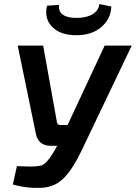

<svg xmlns="http://www.w3.org/2000/svg" viewBox="-20 -914 667 943"><path d="M468 -894 527 -882Q524 -820 477 -780.5Q430 -741 355 -741Q276 -741 236 -782.5Q196 -824 211 -886L270 -890Q266 -858 288.5 -842Q311 -826 356 -826Q405 -826 434.5 -844Q464 -862 468 -894ZM627 -690 380 -173Q339 -87 296 -42Q253 3 190 8Q117 13 43 -8L63 -98Q106 -96 127.5 -96Q149 -96 169 -98.5Q189 -101 200.5 -111.5Q212 -122 222 -135Q232 -148 248 -175L261 -198H229Q168 -198 156 -258L67 -690H192L260 -312Q263 -300 276 -300H312L494 -690Z"/></svg>

Font: Exo 2.0 Semi Bold
Style: Italic
Weight: 600
Italic angle: -8°
Designer: Natanael Gama
Version: Version 1.001;PS 001.001;hotconv 1.0.70;makeotf.lib2.5.58329